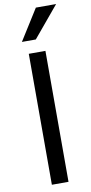

<svg xmlns="http://www.w3.org/2000/svg" viewBox="-107 -1034 510 1076"><g transform="rotate(-10 148.0 -496.5)"><path d="M96.7 0V-745.1H191.4V0ZM70.3 -817.4 180.7 -993.2H295.9L149.4 -817.4Z"/></g></svg>

Font: Gothic A1 Medium
Style: Regular
Weight: 500
Designer: HanYang I&C Co.,Ltd.
Foundry: HanYang I&C Co.,Ltd.
Version: Version 2.50